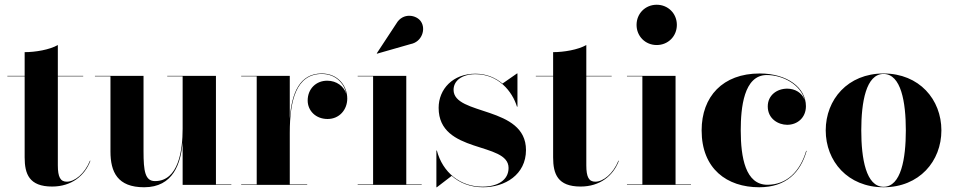

<svg xmlns="http://www.w3.org/2000/svg" viewBox="-20 -780 4027 810"><path d="M361.5 -102H359.5C337 -46.5 295 -13.5 262 -13.5C235 -13.5 224 -32.5 224 -82.5V-458H331V-460H224V-590C189 -570 129 -560 84 -560V-460H11V-458H84V-116C84 -46 103 7 200 7C281 7 337.5 -38 361.5 -102Z M585.5 -460H380.5V-458H446V-141C446 -54 476 10 588 10C710.5 10 743 -90 750.5 -180.5V0H956V-2H891V-460H685.5V-458H750.5V-237C750.5 -147 733.5 -16 634 -16C592 -16 585.5 -58 585.5 -142Z M997.5 -2V0H1276V-2H1202.5V-220.5C1202.5 -354.5 1229 -468 1337.5 -468C1395.5 -468 1432 -429 1441 -384.5C1431 -415 1400.5 -439.5 1361 -439.5C1314 -440 1278 -405.5 1278 -356C1278 -313.5 1311.5 -278 1362 -278C1412 -278 1445 -317.5 1445 -364C1445 -418 1405.5 -470 1337.5 -470C1244.5 -470 1210.5 -388.5 1202.5 -279.5V-460H997.5V-458H1063V-2Z M1712 -594C1760 -603 1777.5 -657 1756 -689C1738 -717 1680 -729 1652 -680.5L1569.5 -555L1570.5 -553.5ZM1489 -2V0H1759V-2H1694V-460H1489V-458H1554V-2Z M1823 10 1885.5 -38C1920 -7.5 1965 10 2018 10C2110 10 2199 -43 2199 -147C2199 -335 1893.5 -291 1893.5 -401C1893.5 -439 1928 -467 1986 -467C2082.5 -467 2141 -395 2161 -330H2163V-470H2161L2100 -427.5C2070.5 -452 2032.5 -469 1985.5 -469C1890.5 -469 1830.5 -404 1830.5 -325C1830.5 -129 2125.5 -183.5 2125.5 -71.5C2125.5 -20.5 2080 7.5 2015 7.5C1921 7.5 1847.5 -52.5 1823 -145H1821V10ZM2145 -372C2148 -367.5 2150.5 -362.5 2152.5 -357C2150.5 -362.5 2147.5 -367.5 2145 -372Z M2591 -102H2589C2566.5 -46.5 2524.5 -13.5 2491.5 -13.5C2464.5 -13.5 2453.5 -32.5 2453.5 -82.5V-458H2560.5V-460H2453.5V-590C2418.5 -570 2358.5 -560 2313.5 -560V-460H2240.5V-458H2313.5V-116C2313.5 -46 2332.5 7 2429.5 7C2510.5 7 2567 -38 2591 -102Z M2665.5 -675C2665.5 -627 2702.5 -590 2750.5 -590C2798.5 -590 2835.5 -627 2835.5 -675C2835.5 -723 2798.5 -760 2750.5 -760C2702.5 -760 2665.5 -723 2665.5 -675ZM2625 -2V0H2895V-2H2830V-460H2625V-458H2690V-2Z M3383 -143.5H3381C3355.5 -57.5 3299.5 -0.5 3217.5 -0.5C3125 -0.5 3105 -115.5 3105 -230C3105 -324 3117.5 -463.5 3215 -463.5C3281.5 -463.5 3359 -423.5 3375 -357C3364.5 -388.5 3334 -406 3301 -406C3258 -406 3219 -378.5 3219 -331C3219 -278.5 3263.5 -253.5 3301 -253.5C3344 -253.5 3380 -283.5 3380 -332C3380 -409.5 3302 -470 3185 -470C3029 -470 2940 -372.5 2940 -230C2940 -67.5 3047 10 3183 10C3296.5 10 3357 -52.5 3383 -143.5Z M3463.5 -230C3463.5 -100 3556.5 10 3707.5 10C3858.5 10 3951.5 -100 3951.5 -230C3951.5 -360 3858.5 -470 3707.5 -470C3556.5 -470 3463.5 -360 3463.5 -230ZM3613.5 -230C3613.5 -349 3633.5 -468 3707.5 -468C3781.5 -468 3801.5 -349 3801.5 -230C3801.5 -111 3781.5 8 3707.5 8C3633.5 8 3613.5 -111 3613.5 -230Z"/></svg>

Font: Bodoni* 96pt
Style: Bold
Weight: 700
Version: Version 2.3